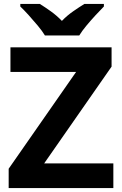

<svg xmlns="http://www.w3.org/2000/svg" viewBox="-20 -954 619 974"><path d="M555 0H24V-98L366 -589H33V-714H546V-616L204 -125H555ZM208 -774Q194 -797 171.5 -824Q149 -851 125.5 -877Q102 -903 83 -921V-934H182Q208 -918 238 -896.5Q268 -875 294 -848Q320 -875 351 -896.5Q382 -918 408 -934H507V-921Q489 -903 465 -877Q441 -851 418.5 -824Q396 -797 382 -774Z"/></svg>

Font: Noto Sans Cham
Style: Bold
Weight: 700
Version: Version 2.002